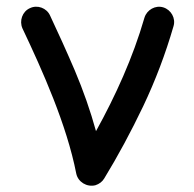

<svg xmlns="http://www.w3.org/2000/svg" viewBox="-20 -541 589 584"><path d="M70.8 -516.1C47.9 -505.9 38.1 -477.5 48.3 -454.6C109.4 -325.7 183.1 -161.1 211.9 -13.2C217.3 12.7 244.1 28.8 270 22.5C282.2 18.6 291 11.7 296.9 2C338.4 -65.9 377.9 -139.2 415.5 -217.8C452.6 -295.9 483.4 -377 507.8 -461.4C515.1 -485.4 500.5 -511.2 476.6 -518.6C452.6 -525.9 426.8 -511.2 419.4 -487.3C384.3 -365.7 331.1 -249 272 -142.1C254.9 -204.1 233.4 -265.6 207.5 -326.7C181.6 -387.2 156.2 -442.9 132.3 -493.7C122.1 -516.6 93.8 -527.3 70.8 -516.1Z"/></svg>

Font: Mikhak Medium
Style: Regular
Weight: 500
Designer: Amin Abedi
Version: Version 3.2